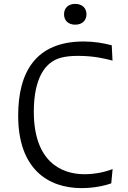

<svg xmlns="http://www.w3.org/2000/svg" viewBox="-20 -955 660 988"><path d="M410.5 -741.5C162.5 -741.5 73.5 -582.5 73.5 -360C73.5 -86 226.5 13 400 13C468 13 525.5 -1.5 552.5 -11.5L559.5 -85C519.5 -69.5 468 -58.5 414.5 -58.5C295.5 -58.5 154 -123 154 -380.5C154 -559.5 218 -616 243 -634C270 -654 308 -667.5 382 -667.5C464.5 -667.5 524.5 -652.5 559 -643L555 -722C510.5 -733.5 463.5 -741.5 410.5 -741.5ZM309.5 -881.5C309.5 -848 333 -828 367 -828C401 -828 425 -848 425 -881.5C425 -915 401 -935 367 -935C333 -935 309.5 -915 309.5 -881.5Z"/></svg>

Font: Monaspace Argon Light
Style: Regular
Weight: 300
Designer: Riley Cran & the Lettermatic Team
Foundry: Lettermatic
Version: Version 1.000 (Monaspace Argon)